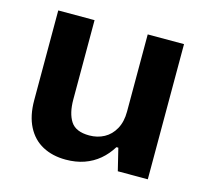

<svg xmlns="http://www.w3.org/2000/svg" viewBox="-84 -624 777 727"><g transform="rotate(15 305.0 -261.0)"><path d="M412.8 -86.8 409.3 -227.4V-529.9H551.6V0H434ZM294.1 -103Q326.1 -103 352.1 -117Q378.1 -131 393.7 -159.1Q409.3 -187.2 409.3 -227.4L412.8 -86.8H405.4Q387 -56.9 361.6 -35.5Q336.1 -14.1 303.6 -2.7Q271 8.6 231.6 8.6Q179.6 8.6 140.7 -12.3Q101.8 -33.1 80.2 -75.1Q58.6 -117.1 58.6 -177.9V-529.9H200.9V-219.3Q200.9 -165.1 220.9 -134.1Q241 -103 294.1 -103Z"/></g></svg>

Font: Wand UI Pro
Style: Regular
Weight: 400
Designer: Andreas Faust
Version: Version 1.003;FEAKit 1.0